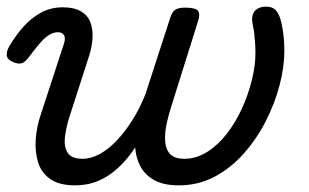

<svg xmlns="http://www.w3.org/2000/svg" viewBox="-23 -539 931 578"><path d="M203 19Q156 19 129 0.5Q102 -18 92 -49.5Q82 -81 84.5 -119Q87 -157 100 -195L169 -406Q175 -423 170 -432.5Q165 -442 151 -442Q139 -442 126 -434.5Q113 -427 98.5 -410.5Q84 -394 64 -367Q54 -354 45 -349.5Q36 -345 19 -351Q-1 -359 -2.5 -371.5Q-4 -384 4 -398Q23 -431 47 -458Q71 -485 100.5 -501Q130 -517 166 -517Q200 -517 220.5 -505Q241 -493 249 -472Q257 -451 255.5 -424.5Q254 -398 245 -370L185 -184Q176 -155 172.5 -126.5Q169 -98 180.5 -79.5Q192 -61 226 -61Q251 -61 277.5 -75.5Q304 -90 329 -116.5Q354 -143 376.5 -179Q399 -215 415 -256L489 -484Q494 -501 503 -508.5Q512 -516 534 -516Q566 -516 573 -506.5Q580 -497 574 -478L494 -223Q486 -199 479.5 -170.5Q473 -142 474 -117Q475 -92 488 -76.5Q501 -61 532 -61Q568 -61 600.5 -81.5Q633 -102 659.5 -136Q686 -170 705 -211.5Q724 -253 735 -297Q746 -341 746 -380Q746 -394 745 -408.5Q744 -423 742.5 -437Q741 -451 738 -464Q734 -483 738 -495Q742 -507 752.5 -513Q763 -519 779 -519Q797 -519 807.5 -508Q818 -497 824 -471Q827 -458 829 -444Q831 -430 832 -415.5Q833 -401 833 -385Q833 -337 818.5 -282Q804 -227 777 -174Q750 -121 711 -77Q672 -33 623 -7Q574 19 515 19Q469 19 441 3Q413 -13 399.5 -38.5Q386 -64 384 -95Q361 -60 333 -34Q305 -8 273 5.5Q241 19 203 19Z"/></svg>

Font: Playwrite SK
Style: Regular
Weight: 400
Designer: Veronika Burian, José Scaglione
Foundry: TypeTogether
Version: Version 1.002